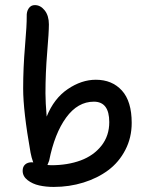

<svg xmlns="http://www.w3.org/2000/svg" viewBox="-20 -777 598 761"><path d="M192.9 -36.1Q162.1 -36.1 135.5 -42Q108.9 -47.9 89.4 -63Q69.8 -78.1 69.8 -100.1Q69.8 -116.2 79.6 -125Q89.4 -133.8 106 -133.8Q109.9 -133.8 111.8 -132.8Q104.5 -153.3 101.1 -171.9Q71.8 -336.9 71.8 -425.8Q71.8 -508.3 79.1 -593.8Q86.4 -679.2 85.9 -711.9Q85 -731 93.8 -743.9Q102.5 -756.8 118.2 -756.8Q140.6 -756.8 157.2 -735.8Q173.8 -714.8 173.8 -680.2Q173.8 -649.9 167 -568.8Q160.2 -487.8 160.2 -407.2Q160.2 -372.1 165 -314.9Q193.8 -386.7 248.5 -423.8Q303.2 -460.9 359.9 -460.9Q424.3 -460.9 463.1 -418.2Q502 -375.5 502 -290Q502 -231.4 476.8 -182.9Q451.7 -134.3 409.2 -102.5Q366.7 -70.8 310.8 -53.5Q254.9 -36.1 192.9 -36.1ZM174.8 -140.1 168 -123Q170.4 -123 175.5 -122.6Q180.7 -122.1 183.1 -122.1Q248 -122.1 299.6 -141.1Q351.1 -160.2 382.1 -199.5Q413.1 -238.8 413.1 -293Q413.1 -374 352.1 -374Q288.1 -374 242.2 -311Q196.3 -248 174.8 -140.1Z"/></svg>

Font: Shantell Sans Irregular
Style: Regular
Weight: 400
Designer: Stephen Nixon, Anya Danilova, Shantell Martin
Foundry: Arrow Type
Version: Version 1.006;[9816181b4]